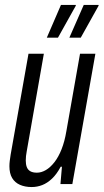

<svg xmlns="http://www.w3.org/2000/svg" viewBox="-20 -743 418 775"><path d="M108 12Q81 12 60.5 3Q40 -6 29 -24.5Q18 -43 18 -72Q18 -83 19.5 -94.5Q21 -106 23 -119L95 -526H157L88 -133Q86 -123 85 -113.5Q84 -104 84 -95Q84 -80 88 -69Q92 -58 102 -52Q112 -46 129 -46Q147 -46 165 -56.5Q183 -67 199.5 -88Q216 -109 228.5 -140.5Q241 -172 248 -214L303 -526H365L272 0H224L230 -70H225Q209 -40 190 -22Q171 -4 150.5 4Q130 12 108 12ZM169 -591 226 -723H286V-720L214 -591ZM260 -591 318 -723H378V-720L306 -591Z"/></svg>

Font: Archivo ExtraCondensed Light
Style: Italic
Weight: 300
Width: 2
Italic angle: -10°
Designer: Hector Gatti
Foundry: Omnibus-Type
Version: Version 2.001